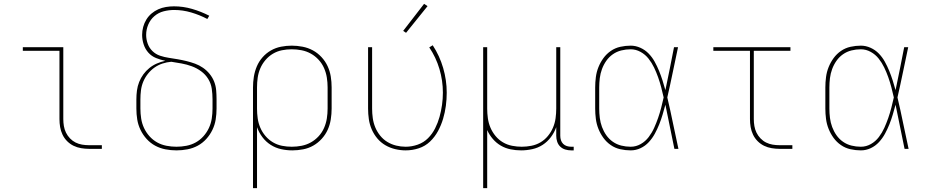

<svg xmlns="http://www.w3.org/2000/svg" viewBox="-20 -776 4840 1001"><path d="M444 0Q424 0 403 -3.5Q382 -7 363.5 -16Q345 -25 330 -40Q315 -55 306 -74Q297 -93 293.5 -113.5Q290 -134 290 -155V-511H99V-530H310V-155Q310 -137 313 -119Q316 -101 324 -84.5Q332 -68 345 -54.5Q358 -41 374 -33Q390 -25 408 -22Q426 -19 444 -19H511V0Z M900 8Q871 8 842.5 2.5Q814 -3 789 -16.5Q764 -30 744.5 -51.5Q725 -73 712.5 -99Q700 -125 695.5 -153Q691 -181 691 -210V-258Q691 -281 694 -304Q697 -327 705.5 -348.5Q714 -370 727.5 -388.5Q741 -407 759 -421.5Q777 -436 798 -445Q819 -454 842 -459Q817 -464 793.5 -473.5Q770 -483 753.5 -501.5Q737 -520 729 -544.5Q721 -569 721 -594Q721 -615 726.5 -635.5Q732 -656 743 -674Q754 -692 770 -705.5Q786 -719 805 -727.5Q824 -736 845 -739.5Q866 -743 887 -743Q935 -743 981.5 -729.5Q1028 -716 1071 -694L1061 -677Q1021 -698 977 -711Q933 -724 888 -724Q860 -724 833 -717Q806 -710 785 -692Q764 -674 753 -648Q742 -622 742 -594Q742 -571 750 -548.5Q758 -526 775 -509.5Q792 -493 814.5 -485.5Q837 -478 860.5 -474.5Q884 -471 907 -467Q930 -463 952.5 -457.5Q975 -452 997 -444Q1019 -436 1038.5 -422.5Q1058 -409 1073 -390.5Q1088 -372 1096.5 -350.5Q1105 -329 1107 -305.5Q1109 -282 1109 -258V-210Q1109 -181 1104.5 -153Q1100 -125 1087.5 -99Q1075 -73 1055.5 -51.5Q1036 -30 1011 -16.5Q986 -3 957.5 2.5Q929 8 900 8ZM900 -11Q926 -11 952 -16Q978 -21 1000.5 -33.5Q1023 -46 1040.5 -65.5Q1058 -85 1069 -108.5Q1080 -132 1084 -158Q1088 -184 1088 -210V-258Q1088 -286 1084 -313.5Q1080 -341 1065.5 -364.5Q1051 -388 1028.5 -404.5Q1006 -421 980 -430.5Q954 -440 927 -445Q900 -450 873 -454Q849 -452 826.5 -444.5Q804 -437 785 -423.5Q766 -410 751 -391Q736 -372 727 -350.5Q718 -329 715 -305.5Q712 -282 712 -258V-210Q712 -184 716 -158Q720 -132 731 -108.5Q742 -85 759.5 -65.5Q777 -46 799.5 -33.5Q822 -21 848 -16Q874 -11 900 -11Z M1299 205V-320Q1299 -348 1303.5 -376Q1308 -404 1319 -430Q1330 -456 1349 -477.5Q1368 -499 1392.5 -513Q1417 -527 1445 -532.5Q1473 -538 1501 -538Q1529 -538 1557.5 -532.5Q1586 -527 1611 -513.5Q1636 -500 1656 -478.5Q1676 -457 1688 -431Q1700 -405 1704.5 -377Q1709 -349 1709 -320V-210Q1709 -182 1704.5 -153.5Q1700 -125 1688.5 -99.5Q1677 -74 1657.5 -52.5Q1638 -31 1613.5 -17Q1589 -3 1560.5 2.5Q1532 8 1504 8Q1474 8 1445 1.5Q1416 -5 1391 -21Q1366 -37 1348 -61Q1330 -85 1320 -113V205ZM1501 -11Q1527 -11 1552.5 -16Q1578 -21 1600.5 -33.5Q1623 -46 1641 -65.5Q1659 -85 1669.5 -109Q1680 -133 1684 -158.5Q1688 -184 1688 -210V-320Q1688 -346 1684 -371.5Q1680 -397 1669.5 -421Q1659 -445 1641 -464.5Q1623 -484 1600.5 -496.5Q1578 -509 1552.5 -514Q1527 -519 1501 -519Q1475 -519 1450 -514Q1425 -509 1403 -496Q1381 -483 1364 -463Q1347 -443 1337 -419.5Q1327 -396 1323.5 -371Q1320 -346 1320 -320V-210Q1320 -184 1323.5 -159Q1327 -134 1337 -110.5Q1347 -87 1364 -67Q1381 -47 1403 -34Q1425 -21 1450 -16Q1475 -11 1501 -11Z M2095 8Q2068 8 2040.5 1.5Q2013 -5 1989 -19Q1965 -33 1947 -54.5Q1929 -76 1918 -101.5Q1907 -127 1903 -154.5Q1899 -182 1899 -210V-530H1920V-210Q1920 -185 1923.5 -160Q1927 -135 1936.5 -112Q1946 -89 1962 -69Q1978 -49 1999.5 -36Q2021 -23 2045.5 -17Q2070 -11 2095 -11Q2127 -11 2158 -22Q2189 -33 2211.5 -55.5Q2234 -78 2248.5 -107Q2263 -136 2271.5 -166.5Q2280 -197 2284.5 -229Q2289 -261 2289 -293Q2289 -356 2271 -416.5Q2253 -477 2218 -529L2236 -540Q2272 -485 2290.5 -421.5Q2309 -358 2309 -293Q2309 -258 2304.5 -224Q2300 -190 2290 -156.5Q2280 -123 2263.5 -92.5Q2247 -62 2222 -38Q2197 -14 2163.5 -3Q2130 8 2095 8ZM2097 -605 2082 -615 2191 -756 2209 -744Z M2499 205V-530H2520V-210Q2520 -185 2523.5 -159.5Q2527 -134 2537 -110.5Q2547 -87 2563.5 -67Q2580 -47 2602 -34Q2624 -21 2649.5 -16Q2675 -11 2700 -11Q2725 -11 2750.5 -16Q2776 -21 2798 -34Q2820 -47 2836.5 -67Q2853 -87 2863 -110.5Q2873 -134 2876.5 -159.5Q2880 -185 2880 -210V-530H2901V-68Q2901 -56 2904.5 -45Q2908 -34 2916 -26Q2924 -18 2935 -14.5Q2946 -11 2958 -11H2971V8H2958Q2942 8 2927 3.5Q2912 -1 2901 -11.5Q2890 -22 2885 -37Q2880 -52 2880 -68V-113Q2870 -85 2852 -61Q2834 -37 2809.5 -21Q2785 -5 2755.5 1.5Q2726 8 2697 8Q2669 8 2642 2.5Q2615 -3 2591.5 -16.5Q2568 -30 2549.5 -51.5Q2531 -73 2520 -98V205Z M3268 8Q3241 8 3214 2Q3187 -4 3164.5 -19.5Q3142 -35 3126 -57Q3110 -79 3100 -104Q3090 -129 3086.5 -156Q3083 -183 3083 -210V-320Q3083 -347 3086.5 -374Q3090 -401 3100 -426Q3110 -451 3126 -473Q3142 -495 3164.5 -510.5Q3187 -526 3214 -532Q3241 -538 3268 -538Q3294 -538 3318.5 -527Q3343 -516 3361.5 -497Q3380 -478 3393 -454.5Q3406 -431 3416 -406.5Q3426 -382 3434 -357Q3442 -332 3449 -306Q3461 -362 3472 -418Q3483 -474 3494 -530H3515Q3501 -465 3487.5 -399Q3474 -333 3459 -268Q3475 -201 3488.5 -134Q3502 -67 3517 0H3496Q3484 -57 3472.5 -115Q3461 -173 3449 -230Q3442 -204 3434.5 -178.5Q3427 -153 3417 -128Q3407 -103 3394 -79Q3381 -55 3362.5 -35Q3344 -15 3319.5 -3.5Q3295 8 3268 8ZM3268 -11Q3296 -11 3320.5 -25Q3345 -39 3362 -61.5Q3379 -84 3390.5 -109.5Q3402 -135 3411 -161Q3420 -187 3427 -214Q3434 -241 3440 -268Q3434 -295 3427 -321.5Q3420 -348 3411 -373.5Q3402 -399 3390 -424Q3378 -449 3361 -470.5Q3344 -492 3319.5 -505.5Q3295 -519 3268 -519Q3243 -519 3219 -513Q3195 -507 3175 -493Q3155 -479 3141 -459Q3127 -439 3118.5 -416Q3110 -393 3107 -368.5Q3104 -344 3104 -320V-210Q3104 -186 3107 -161.5Q3110 -137 3118.5 -114Q3127 -91 3141 -71Q3155 -51 3175 -37Q3195 -23 3219 -17Q3243 -11 3268 -11Z M4044 0Q4024 0 4003 -3.5Q3982 -7 3963.5 -16Q3945 -25 3930 -40Q3915 -55 3906 -74Q3897 -93 3893.5 -113.5Q3890 -134 3890 -155V-511H3699V-530H4101V-511H3910V-155Q3910 -137 3913 -119Q3916 -101 3924 -84.5Q3932 -68 3945 -54.5Q3958 -41 3974 -33Q3990 -25 4008 -22Q4026 -19 4044 -19H4111V0Z M4468 8Q4441 8 4414 2Q4387 -4 4364.5 -19.5Q4342 -35 4326 -57Q4310 -79 4300 -104Q4290 -129 4286.5 -156Q4283 -183 4283 -210V-320Q4283 -347 4286.5 -374Q4290 -401 4300 -426Q4310 -451 4326 -473Q4342 -495 4364.5 -510.5Q4387 -526 4414 -532Q4441 -538 4468 -538Q4494 -538 4518.5 -527Q4543 -516 4561.5 -497Q4580 -478 4593 -454.5Q4606 -431 4616 -406.5Q4626 -382 4634 -357Q4642 -332 4649 -306Q4661 -362 4672 -418Q4683 -474 4694 -530H4715Q4701 -465 4687.5 -399Q4674 -333 4659 -268Q4675 -201 4688.5 -134Q4702 -67 4717 0H4696Q4684 -57 4672.5 -115Q4661 -173 4649 -230Q4642 -204 4634.5 -178.5Q4627 -153 4617 -128Q4607 -103 4594 -79Q4581 -55 4562.5 -35Q4544 -15 4519.5 -3.5Q4495 8 4468 8ZM4468 -11Q4496 -11 4520.5 -25Q4545 -39 4562 -61.5Q4579 -84 4590.5 -109.5Q4602 -135 4611 -161Q4620 -187 4627 -214Q4634 -241 4640 -268Q4634 -295 4627 -321.5Q4620 -348 4611 -373.5Q4602 -399 4590 -424Q4578 -449 4561 -470.5Q4544 -492 4519.5 -505.5Q4495 -519 4468 -519Q4443 -519 4419 -513Q4395 -507 4375 -493Q4355 -479 4341 -459Q4327 -439 4318.5 -416Q4310 -393 4307 -368.5Q4304 -344 4304 -320V-210Q4304 -186 4307 -161.5Q4310 -137 4318.5 -114Q4327 -91 4341 -71Q4355 -51 4375 -37Q4395 -23 4419 -17Q4443 -11 4468 -11Z"/></svg>

Font: Iosevka Curly Thin Extended
Style: Regular
Weight: 100
Width: 7
Monospace: yes
Designer: Belleve Invis
Foundry: Belleve Invis
Version: Version 11.1.0; ttfautohint (v1.8.3)